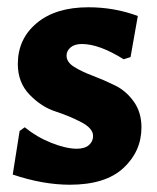

<svg xmlns="http://www.w3.org/2000/svg" viewBox="-20 -497 432 528"><path d="M223 -477Q295 -477 359 -453L339 -340L320 -334Q253 -376 205 -376Q185 -376 174 -366.5Q163 -357 163 -344Q163 -326 184 -313Q205 -300 235.5 -288.5Q266 -277 296.5 -262Q327 -247 348 -217.5Q369 -188 369 -147Q369 -81 319.5 -35Q270 11 172 11Q98 11 15 -17L34 -137L48 -147Q81 -120 121.5 -104Q162 -88 191 -88Q213 -88 224.5 -98Q236 -108 236 -123Q236 -144 203.5 -161Q171 -178 132.5 -190.5Q94 -203 61.5 -236.5Q29 -270 29 -321Q29 -390 81 -433.5Q133 -477 223 -477Z"/></svg>

Font: Alegreya Sans ExtraBold
Style: Regular
Weight: 800
Designer: Juan Pablo del Peral
Foundry: Huerta Tipografica
Version: Version 2.007